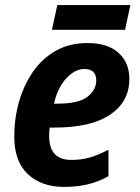

<svg xmlns="http://www.w3.org/2000/svg" viewBox="-20 -724 548 754"><path d="M231 10Q143 10 89.5 -40Q36 -90 36 -188Q36 -258 54.5 -323.5Q73 -389 109 -441.5Q145 -494 199 -524.5Q253 -555 323 -555Q403 -555 445.5 -516.5Q488 -478 488 -414Q488 -325 413 -274Q338 -223 194 -223H175Q173 -207 173 -190Q173 -96 260 -96Q299 -96 331 -105Q363 -114 406 -136V-32Q366 -10 324.5 0Q283 10 231 10ZM207 -317Q289 -317 323.5 -344Q358 -371 358 -408Q358 -453 311 -453Q274 -453 240 -416Q206 -379 192 -317ZM184 -607 205 -704H492L471 -607Z"/></svg>

Font: Noto Sans SemiCondensed
Style: Bold Italic
Weight: 700
Width: 4
Italic angle: -12°
Designer: Monotype Design Team
Foundry: Monotype Imaging Inc.
Version: Version 2.013; ttfautohint (v1.8.4.7-5d5b)